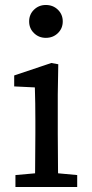

<svg xmlns="http://www.w3.org/2000/svg" viewBox="-20 -751 369 771"><path d="M42 0V-48L154 -58H182L290 -48V0ZM120 0Q121 -30 121 -67Q121 -104 121.5 -143Q122 -182 122 -215V-267Q122 -305 121.5 -336Q121 -367 120 -400L37 -404V-448L186 -498L214 -493L212 -371V-215Q212 -182 212.5 -143Q213 -104 213 -67Q213 -30 214 0ZM164 -599Q136 -599 116.5 -618Q97 -637 97 -665Q97 -693 116.5 -712Q136 -731 164 -731Q193 -731 212.5 -712Q232 -693 232 -665Q232 -637 212.5 -618Q193 -599 164 -599Z"/></svg>

Font: Source Serif 4
Style: Regular
Weight: 400
Designer: Frank Grießhammer
Foundry: Adobe Systems Incorporated
Version: Version 4.004;hotconv 1.0.116;makeotfexe 2.5.65601